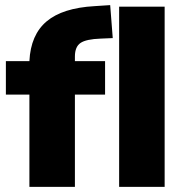

<svg xmlns="http://www.w3.org/2000/svg" viewBox="-20 -731 715 751"><path d="M273 -492H391V-361H273V0H95V-361H3V-492H95Q100 -595 162.5 -647.5Q225 -700 350 -707L411 -711L421 -582L374 -580Q317 -578 295 -563Q273 -548 273 -510ZM446 0V-705H624V0Z"/></svg>

Font: wassup Sans
Style: Black
Weight: 900
Version: Version 2.001